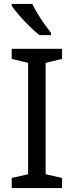

<svg xmlns="http://www.w3.org/2000/svg" viewBox="-20 -964 379 984"><path d="M298 0H40V-52L124 -71V-642L40 -662V-714H298V-662L214 -642V-71L298 -52ZM145 -944Q156 -922 172.5 -894.5Q189 -867 207.5 -841Q226 -815 241 -796V-784H182Q159 -802 130 -830.5Q101 -859 76.5 -887.5Q52 -916 40 -934V-944Z"/></svg>

Font: Noto Sans Glagolitic
Style: Regular
Weight: 400
Designer: Monotype Design Team
Foundry: Monotype Imaging Inc.
Version: Version 2.004; ttfautohint (v1.8.4.7-5d5b)